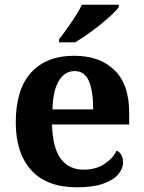

<svg xmlns="http://www.w3.org/2000/svg" viewBox="-20 -786 611 816"><path d="M306 10Q179 10 113 -62.5Q47 -135 47 -265Q47 -406 112 -477.5Q177 -549 295 -549Q404 -549 466.5 -488Q529 -427 529 -308V-257H201Q204 -157 238.5 -111Q273 -65 335 -65Q387 -65 423 -88.5Q459 -112 476 -146Q490 -139 496.5 -126.5Q503 -114 503 -97Q503 -69 482 -44.5Q461 -20 417.5 -5Q374 10 306 10ZM376 -321Q376 -398 358 -441Q340 -484 297 -484Q255 -484 230 -442.5Q205 -401 203 -321ZM231 -619Q246 -638 264.5 -664Q283 -690 300.5 -717Q318 -744 328 -766H485V-756Q476 -743 454.5 -723Q433 -703 406 -681Q379 -659 351 -639.5Q323 -620 299 -606H231Z"/></svg>

Font: Noto Serif Tamil
Style: Bold
Weight: 700
Designer: Indian Type Foundry, Tom Grace, and the Monotype Design Team
Foundry: Monotype Imaging Inc.
Version: Version 2.003